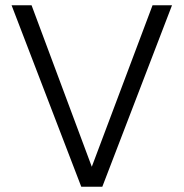

<svg xmlns="http://www.w3.org/2000/svg" viewBox="-20 -710 699 730"><path d="M560 -690H634L369 0H289L24 -690H100L329 -76Z"/></svg>

Font: Parkinsans Light Light
Style: Regular
Weight: 300
Version: Version 1.000